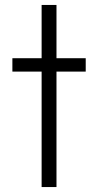

<svg xmlns="http://www.w3.org/2000/svg" viewBox="-20 -755 396 775"><path d="M148 0V-466H30V-520H148V-735H208V-520H326V-466H208V0Z"/></svg>

Font: Iosevka QP Light
Style: Regular
Weight: 300
Designer: Belleve Invis
Foundry: Belleve Invis
Version: Version 20.0.0; ttfautohint (v1.8.4)